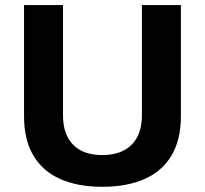

<svg xmlns="http://www.w3.org/2000/svg" viewBox="-20 -706 788 738"><path d="M373.2 12Q279.3 12 211.8 -17.8Q144.3 -47.5 108.3 -108.1Q72.4 -168.7 72.4 -259V-686.4H222.2V-262.8Q222.2 -189 261.2 -149.5Q300.2 -110 373 -110Q445.7 -110 485.6 -149.5Q525.5 -189 525.5 -262.8V-686.4H675.3V-259Q675.3 -168.7 639.1 -108.1Q602.9 -47.5 535.4 -17.8Q467.9 12 373.2 12Z"/></svg>

Font: Archivo Variable SemiBold
Style: Regular
Weight: 600
Designer: Hector Gatti
Foundry: Omnibus-Type
Version: Version 2.001